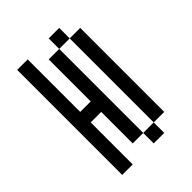

<svg xmlns="http://www.w3.org/2000/svg" viewBox="-185 -717 808 808"><g transform="rotate(-45 219.0 -312.5)"><path d="M250 -62.5H187.5V-250H125V0H62.5V-625H125V-312.5H187.5V-562.5H250ZM312.5 -625V-562.5H250V-625ZM312.5 -562.5H375V-62.5H312.5ZM250 0V-62.5H312.5V0Z"/></g></svg>

Font: Sudo Light
Style: Regular
Weight: 300
Monospace: yes
Designer: Jens Kutilek
Foundry: Jens Kutilek
Version: Version 0.040